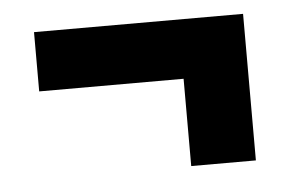

<svg xmlns="http://www.w3.org/2000/svg" viewBox="-33 -446 535 355"><g transform="rotate(-5 235.0 -268.0)"><path d="M429 -404H41V-294H309V-132H429Z"/></g></svg>

Font: Glow Sans TC Compressed
Style: Bold
Weight: 700
Width: 2
Designer: Ryoko NISHIZUKA (kana, bopomofo & ideographs); Paul D. Hunt (Latin, Greek & Cyrillic); Sandoll Communications, Soo-young
Version: Version 0.93